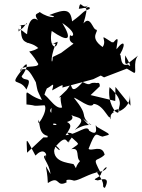

<svg xmlns="http://www.w3.org/2000/svg" viewBox="-20 -597 699 943"><path d="M470 -173C474 -225 392 -137 464 -188C406 -199 437 -168 386 -194C323 -122 337 -185 324 -179C303 -147 315 -163 269 -118C305 -125 262 -156 285 -69C245 -56 206 -152 170 -142C222 -119 170 -120 249 -224C195 -170 218 -210 189 -158C230 -158 252 -213 236 -153C294 -186 290 -182 286 -167L438 -208L475 -226L491 -217L603 -260L637 -240C655 -232 630 -291 658 -324C595 -276 592 -263 595 -325C640 -246 609 -282 607 -280C557 -264 586 -369 557 -311C600 -371 597 -414 552 -355C552 -379 572 -431 537 -389C528 -394 532 -382 530 -389C453 -439 511 -403 484 -366C412 -417 472 -445 451 -452C436 -451 424 -524 390 -482C420 -584 399 -554 367 -554C377 -609 381 -538 421 -577C374 -539 427 -578 420 -553C379 -538 397 -537 334 -492C327 -554 300 -554 222 -523C276 -513 226 -501 175 -538C163 -525 133 -536 187 -470C147 -542 108 -498 112 -384C212 -488 206 -502 200 -497C183 -477 159 -414 154 -451C98 -463 111 -389 181 -426C98 -400 92 -472 71 -442C75 -497 58 -407 111 -484C121 -470 52 -475 84 -471C77 -362 121 -404 168 -361C107 -324 112 -377 168 -283C169 -260 79 -282 78 -246C125 -317 119 -264 86 -222C99 -191 143 -230 110 -157C74 -220 19 -163 89 -256C113 -262 123 -254 156 -193C168 -137 158 -166 186 -106C99 -132 110 -183 110 -84C172 -78 125 -75 199 -80C219 -52 153 42 171 -9C176 49 185 85 268 68C202 24 263 33 233 -2C294 37 225 -2 217 32L211 109L227 104L201 184C210 149 198 173 240 170C247 120 260 119 244 134C317 42 303 121 324 97C289 118 379 52 309 55C374 124 379 98 330 136C376 125 350 178 373 194C341 230 363 242 341 209C314 202 229 199 249 121C308 180 243 81 230 127C227 71 257 88 258 98L250 77L193 78L113 153C111 80 101 67 154 167C190 130 207 153 207 166C176 168 222 200 228 258C189 193 212 216 215 302C277 261 253 327 308 298C297 281 327 285 340 289C346 297 424 261 373 276C369 291 415 255 476 245C487 278 416 282 460 289C485 282 523 271 495 326C473 317 508 316 454 247C517 251 515 189 476 255C429 165 453 203 494 163C482 110 428 149 415 134C452 38 451 67 483 74C529 61 529 69 456 26C436 -7 478 85 418 45C409 11 359 64 302 67C344 8 328 12 265 -20C289 -21 203 -36 233 -67L229 11C331 10 347 -14 330 -32C360 -16 414 -23 347 41C436 -12 432 54 377 -30C384 -7 450 26 421 14C366 -43 424 -16 343 -117C359 -116 426 -57 440 -87C496 -82 519 16 525 -35C522 26 507 -51 555 -49C497 -38 590 -83 560 -44C546 -39 507 -94 518 -169C595 -97 561 -80 562 -49C578 -55 619 -76 618 -129L621 -78L547 -170L546 -101L425 -130ZM239 -317C239 -272 220 -297 253 -381C229 -390 201 -365 263 -392C259 -348 218 -366 234 -445C313 -390 339 -397 286 -484C366 -430 335 -411 324 -425C311 -366 368 -406 360 -325C386 -307 376 -313 361 -358C364 -267 432 -294 381 -312L399 -326L359 -396L280 -337Z"/></svg>

Font: Hussar Lance
Style: Regular
Weight: 700
Foundry: Cannot Into Space Fonts, PlusOne Fonts
Version: Version 2.27